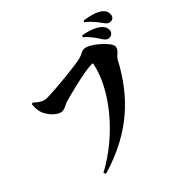

<svg xmlns="http://www.w3.org/2000/svg" viewBox="-204 -1104 1410 1410"><g transform="rotate(-45 501.0 -399.0)"><path d="M827 -664C842 -641 855 -631 872 -631C897 -631 915 -650 915 -673C915 -692 909 -709 889 -727C855 -758 803 -774 745 -786L737 -774C786 -730 809 -692 827 -664ZM913 -746C931 -721 943 -709 964 -709C988 -709 1002 -725 1002 -749C1002 -773 993 -793 968 -811C938 -832 889 -847 829 -855L822 -844C878 -799 897 -768 913 -746ZM235 -643C197 -643 170 -664 137 -694L125 -689C124 -663 122 -643 129 -613C139 -569 197 -494 249 -494C274 -494 301 -515 322 -521C379 -537 567 -587 647 -587C652 -587 655 -583 654 -578C612 -366 406 -103 140 39L150 57C489 -43 674 -233 802 -474C819 -506 860 -517 860 -557C860 -597 739 -706 684 -706C651 -706 651 -690 602 -679C545 -666 327 -643 235 -643Z"/></g></svg>

Font: Noto Serif CJK HK Black
Style: Regular
Weight: 900
Designer: Ryoko NISHIZUKA 西塚涼子 (kana & ideographs); Frank Grießhammer (Latin, Greek & Cyrillic); Wenlong ZHANG 张文龙 (bopomofo); San
Foundry: Adobe
Version: Version 2.001;hotconv 1.1.0;makeotfexe 2.6.0